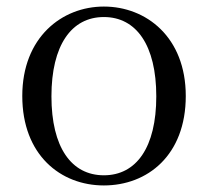

<svg xmlns="http://www.w3.org/2000/svg" viewBox="-20 -551 636 586"><path d="M297 15C430 15 547 -77 547 -258C547 -438 426 -531 297 -531C169 -531 48 -437 48 -258C48 -78 165 15 297 15ZM297 -16C198 -16 137 -101 137 -257C137 -413 198 -499 297 -499C396 -499 457 -413 457 -257C457 -101 396 -16 297 -16Z"/></svg>

Font: Harano Aji Mincho K1
Style: Regular
Weight: 400
Foundry: Masamichi Hosoda
Version: HaranoAjiMinchoK1-Regular version 20230610;ttx 4.39.4